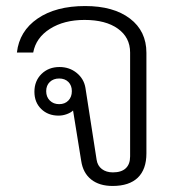

<svg xmlns="http://www.w3.org/2000/svg" viewBox="-20 -606 585 636"><path d="M249 -73 222 -240Q215 -233 201.5 -228Q188 -223 174 -223Q139 -223 116.5 -245Q94 -267 94 -302Q94 -338 117.5 -361Q141 -384 177 -384Q210 -384 234 -364.5Q258 -345 263 -315L300 -77Q303 -57 317.5 -46Q332 -35 354 -35Q382 -35 396.5 -48.5Q411 -62 411 -88V-432Q411 -482 370.5 -511Q330 -540 260 -540Q192 -540 145.5 -510.5Q99 -481 90 -432H36Q44 -503 104.5 -544.5Q165 -586 262 -586Q356 -586 410.5 -544.5Q465 -503 465 -431V-98Q465 -45 436.5 -17.5Q408 10 353 10Q309 10 282 -11.5Q255 -33 249 -73ZM218 -304Q218 -323 206.5 -334.5Q195 -346 176 -346Q157 -346 145 -334.5Q133 -323 133 -304Q133 -285 145 -273Q157 -261 176 -261Q195 -261 206.5 -273Q218 -285 218 -304Z"/></svg>

Font: Sarabun ExtraLight
Style: Regular
Weight: 275
Designer: Suppakit Chalermlarp | Katatrad Co.,Ltd.
Foundry: Cadson Demak Co.,Ltd.
Version: Version 1.000; ttfautohint (v1.6)